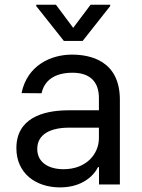

<svg xmlns="http://www.w3.org/2000/svg" viewBox="-20 -785 605 817"><path d="M235.4 12.4C329.5 12.4 379.3 -37.3 397 -73.9H401.3V0H490.1V-360.1C490.1 -529.8 360.1 -552.6 285.9 -552.6C199.6 -552.6 96.2 -509.2 71.7 -388.8L157 -388.1C168 -441.1 210.9 -475.5 288.7 -475.5C363.6 -475.5 400.9 -436.1 400.9 -368.3V-315.7H272.7C158 -315.7 49.7 -279.5 49.7 -154.5C49.7 -47.9 131.7 12.4 235.4 12.4ZM134.2 -759.2 251.8 -610.8H331.7L448.9 -759.2V-764.9H365.4L291.5 -666.5L218 -764.9H134.2ZM138.5 -151.3C138.5 -213.4 194.2 -241.5 272.7 -241.8H400.9V-197.1C400.9 -130 347.3 -65 250.7 -65C185.7 -65 138.5 -94.5 138.5 -151.3Z"/></svg>

Font: Margiela Sans Text
Style: Regular
Weight: 400
Designer: Stefan Endress, Andreas Faust
Version: Version 1.100;FEAKit 1.0